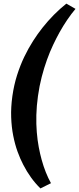

<svg xmlns="http://www.w3.org/2000/svg" viewBox="-20 -802 442 1074"><path d="M192.4 -265.1Q184.6 -209 183.3 -158.2Q182.1 -107.4 185.8 -62.5Q189.5 -17.6 196.8 21Q204.1 59.6 212.9 91.3Q233.4 165.5 265.1 222.7L206.1 252Q149.4 196.3 109.9 119.1Q92.8 86.4 78.1 45.9Q63.5 5.4 54 -42.7Q44.4 -90.8 42.5 -146.5Q40.5 -202.1 49.3 -265.1Q58.1 -326.7 75.4 -381.3Q92.8 -436 115.7 -483.9Q138.7 -531.7 164.8 -572.5Q190.9 -613.3 217.3 -646.5Q278.8 -724.1 351.1 -781.7L402.3 -752.4Q354.5 -695.3 313 -621.1Q295.4 -589.4 277.1 -550.8Q258.8 -512.2 242.7 -467.5Q226.6 -422.9 213.4 -372.1Q200.2 -321.3 192.4 -265.1Z"/></svg>

Font: Noticia Text
Style: Bold Italic
Weight: 700
Italic angle: -8°
Designer: JM Sole
Foundry: JM Sole
Version: Version 1.003